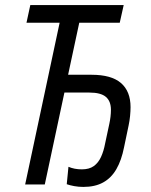

<svg xmlns="http://www.w3.org/2000/svg" viewBox="-20 -734 599 764"><path d="M311.5 9.8Q293 9.8 275.4 6.6Q257.8 3.4 245.6 -1L252.4 -70.3Q263.7 -65.4 277.3 -62.7Q291 -60.1 305.7 -60.1Q335 -60.1 353 -73Q371.1 -85.9 381.8 -109.1Q392.6 -132.3 398.4 -163.6L415 -241.2Q418 -254.9 419.7 -269.3Q421.4 -283.7 421.4 -296.9Q421.4 -331.5 401.1 -348.6Q380.9 -365.7 335.4 -365.7H236.3L158.2 0H80.1L217.3 -643.6H85.4L100.6 -713.9H472.2L456.5 -643.6H295.4L251 -436.5H344.7Q423.3 -436.5 461.4 -403.6Q499.5 -370.6 499.5 -307.6Q499.5 -292.5 497.6 -272.5Q495.6 -252.4 491.7 -234.4L473.6 -147.9Q463.4 -96.2 443.1 -61Q422.9 -25.9 390.6 -8.1Q358.4 9.8 311.5 9.8Z"/></svg>

Font: Open Sans SemiCondensed
Style: Italic
Weight: 400
Width: 4
Italic angle: -12°
Designer: Monotype Design Team
Foundry: Monotype Imaging Inc.
Version: Version 3.000